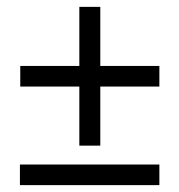

<svg xmlns="http://www.w3.org/2000/svg" viewBox="-20 -599 521 559"><path d="M444 -407V-347H272V-175H211V-347H39V-407H211V-579H272V-407ZM38 -120H444V-60H38Z"/></svg>

Font: Constantine
Style: Regular
Weight: 400
Designer: Dukom Design
Version: Version 1.001;PS 001.001;hotconv 1.0.56;makeotf.lib2.0.21325